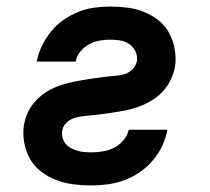

<svg xmlns="http://www.w3.org/2000/svg" viewBox="-20 -558 640 586"><path d="M259 8Q231 8 203.5 4.5Q176 1 151.5 -8.5Q127 -18 106 -34Q85 -50 72 -72.5Q59 -95 54 -122.5Q49 -150 53 -177Q56 -192 61.5 -206.5Q67 -221 76 -234Q85 -247 96.5 -258Q108 -269 121.5 -277.5Q135 -286 149.5 -292Q164 -298 178.5 -302Q193 -306 208 -309Q223 -312 237.5 -314.5Q252 -317 267 -319Q282 -321 296.5 -323Q311 -325 326 -326Q341 -327 356 -330.5Q371 -334 383 -345.5Q395 -357 398 -372Q400 -387 393.5 -401Q387 -415 374.5 -423.5Q362 -432 347 -434.5Q332 -437 316 -437Q300 -437 283.5 -434Q267 -431 252 -423Q237 -415 225.5 -401Q214 -387 211 -370H92Q97 -395 108 -418Q119 -441 135.5 -461.5Q152 -482 173.5 -497Q195 -512 218.5 -521.5Q242 -531 267 -534.5Q292 -538 316 -538Q343 -538 370 -534.5Q397 -531 421 -521Q445 -511 465 -495Q485 -479 497 -456Q509 -433 513.5 -406.5Q518 -380 514 -353Q510 -333 500.5 -313.5Q491 -294 476 -278Q461 -262 442.5 -251Q424 -240 403.5 -232.5Q383 -225 362.5 -221Q342 -217 322 -214Q302 -211 281.5 -208.5Q261 -206 240 -204Q229 -203 218 -201Q207 -199 196.5 -193.5Q186 -188 178.5 -178.5Q171 -169 170 -159Q168 -148 171 -137.5Q174 -127 180.5 -119Q187 -111 196.5 -106Q206 -101 216 -98Q226 -95 237 -94Q248 -93 259 -93Q276 -93 294 -96Q312 -99 328 -107Q344 -115 356.5 -129.5Q369 -144 373 -162H491Q486 -136 475 -112.5Q464 -89 446.5 -68.5Q429 -48 406.5 -32.5Q384 -17 359.5 -8Q335 1 309.5 4.5Q284 8 259 8Z"/></svg>

Font: Iosevka Curly Extended Oblique
Style: Bold
Weight: 700
Width: 7
Italic angle: -9°
Monospace: yes
Designer: Belleve Invis
Foundry: Belleve Invis
Version: Version 11.1.0; ttfautohint (v1.8.3)